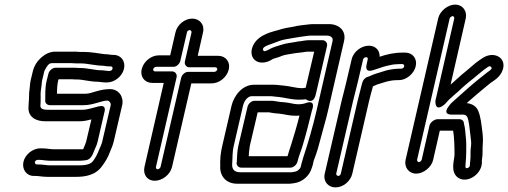

<svg xmlns="http://www.w3.org/2000/svg" viewBox="-20 -735 2212 836"><path d="M306 -440H222C207 -440 194 -426 191 -415L183 -383C175 -349 178 -321 177 -297C176 -285 187 -277 197 -277H343C388 -277 420 -297 448 -297C455 -297 464 -286 462 -277L425 -118C422 -106 418 -98 411 -82C404 -63 396 -49 386 -35C377 -23 363 -15 322 -15H197C183 -15 167 -19 145 -19H139C134 -20 131 -25 132 -30C133 -35 140 -39 144 -39H151C164 -39 180 -35 202 -35H327C339 -35 348 -37 350 -37C368 -37 380 -52 387 -71L393 -86C394 -89 401 -101 405 -118L435 -248C436 -252 444 -280 410 -272C381 -265 361 -257 338 -257H187C160 -257 155 -266 156 -277C157 -286 157 -295 157 -313C156 -331 158 -343 161 -364C162 -371 162 -378 163 -383L173 -425C174 -428 178 -435 184 -445C193 -458 198 -460 207 -460H292C300 -460 306 -459 312 -459H332C360 -459 396 -449 427 -449C430 -449 442 -446 456 -446H462C468 -446 471 -442 470 -436C469 -430 463 -426 457 -426H451C446 -426 433 -429 420 -429C393 -429 363 -439 326 -439C317 -439 313 -440 306 -440ZM123 -425 113 -383C111 -374 111 -367 110 -359C107 -339 106 -321 106 -301C106 -293 104 -285 104 -268C102 -224 138 -207 176 -207H327C346 -207 362 -211 378 -215L355 -118C354 -113 347 -96 342 -85H339H214C200 -85 184 -89 163 -89H157C123 -90 89 -62 82 -30C75 2 95 31 127 31H134C148 31 164 35 186 35H311C349 35 397 29 426 -14C438 -30 451 -51 459 -74C462 -82 470 -98 475 -118L512 -277C520 -312 498 -347 459 -347C411 -347 379 -327 354 -327H228C228 -346 229 -365 233 -383L235 -390H292C300 -389 309 -389 315 -389C342 -389 371 -379 408 -379C413 -379 427 -376 440 -376H446C480 -376 513 -404 520 -436C527 -468 508 -496 474 -496H468C464 -496 451 -499 438 -499C434 -499 432 -500 429 -500C404 -503 376 -509 344 -509H326C318 -510 309 -510 304 -510H219C178 -510 134 -471 123 -425Z M794 -594C795 -600 801 -604 805 -604C811 -604 815 -598 814 -594L785 -467C782 -452 793 -442 804 -442H918C923 -442 927 -437 926 -432C925 -427 918 -422 913 -422H799C784 -422 772 -408 769 -397L679 -8C678 -4 672 2 666 2C662 2 658 -2 659 -8L749 -399C752 -414 741 -424 730 -424H655C650 -424 646 -429 647 -434C648 -439 655 -444 660 -444H735C750 -444 762 -458 765 -469ZM744 -594 721 -494H671C638 -494 605 -467 597 -434C589 -401 610 -374 643 -374H693L609 -8C602 24 620 52 654 52C686 52 721 26 729 -8L813 -372H902C935 -372 968 -399 976 -432C984 -465 963 -492 930 -492H841L864 -594C872 -628 849 -654 817 -654C783 -654 751 -626 744 -594Z M1011 -29C1011 -29 1007 -22 1015 -12C1019 -7 1025 -5 1031 -5H1244C1259 -5 1272 -19 1275 -30C1280 -53 1290 -75 1298 -102C1312 -148 1326 -203 1338 -253L1341 -263C1341 -263 1354 -302 1311 -286C1302 -283 1292 -281 1278 -281C1259 -281 1242 -288 1215 -290C1204 -291 1199 -291 1194 -292L1175 -295C1165 -297 1162 -296 1157 -296H1088C1073 -296 1061 -282 1058 -271L1018 -101C1012 -76 1012 -43 1011 -29ZM1068 -101 1102 -246H1146C1152 -246 1153 -246 1156 -245L1175 -242C1185 -241 1190 -241 1197 -240C1218 -238 1237 -231 1266 -231C1272 -231 1277 -231 1284 -232C1274 -191 1260 -144 1248 -106C1243 -90 1237 -74 1232 -55H1063C1064 -66 1064 -77 1066 -85C1067 -91 1066 -93 1068 -101ZM1289 -7C1287 0 1274 11 1267 12C1261 13 1255 14 1251 15H1025C1000 15 989 1 991 -22C993 -47 991 -72 998 -101L1038 -274C1045 -303 1063 -316 1075 -316H1161C1166 -316 1171 -315 1180 -314L1200 -312C1223 -309 1250 -301 1282 -301C1308 -301 1310 -304 1313 -302C1313 -302 1344 -277 1355 -324L1404 -535C1407 -550 1395 -560 1384 -560H1327C1311 -560 1300 -557 1292 -556L1274 -554C1273 -554 1272 -553 1271 -553C1252 -549 1228 -548 1202 -539C1191 -535 1170 -531 1148 -518C1136 -512 1132 -512 1131 -512C1127 -513 1123 -518 1126 -525C1132 -536 1163 -543 1200 -558C1215 -563 1236 -566 1259 -570C1272 -572 1293 -576 1312 -578C1319 -579 1327 -580 1332 -580H1402C1424 -580 1431 -568 1428 -556L1358 -252C1342 -183 1321 -111 1300 -48C1297 -38 1295 -32 1294 -27C1292 -19 1290 -13 1289 -7ZM1294 -351C1272 -351 1247 -359 1218 -362L1198 -364C1191 -365 1181 -366 1172 -366H1086C1034 -366 998 -317 988 -274L948 -101C940 -68 938 -41 939 -13C936 29 962 65 1013 65H1241C1249 65 1255 63 1264 62C1296 57 1328 31 1338 -5C1341 -13 1343 -21 1344 -27C1345 -32 1346 -36 1348 -41C1361 -74 1368 -101 1378 -139C1386 -171 1400 -216 1408 -252L1478 -556C1489 -602 1455 -630 1413 -630H1343C1334 -630 1327 -629 1318 -628C1302 -626 1278 -624 1259 -619C1240 -616 1215 -612 1191 -604C1174 -598 1105 -588 1081 -535C1066 -500 1080 -471 1108 -464C1134 -458 1157 -471 1166 -477C1172 -481 1188 -483 1211 -493C1225 -498 1244 -499 1269 -504L1287 -506C1301 -507 1310 -510 1316 -510H1348L1311 -353C1305 -352 1298 -351 1294 -351Z M1722 -456H1732C1737 -456 1741 -451 1740 -446C1739 -441 1733 -436 1728 -436H1718C1698 -436 1672 -431 1661 -428L1616 -414C1600 -409 1591 -403 1580 -400C1568 -396 1560 -385 1558 -376L1557 -374C1552 -352 1543 -321 1537 -295L1464 21C1463 27 1457 31 1453 31C1447 31 1443 25 1444 21L1517 -294C1523 -318 1531 -349 1537 -374L1561 -476C1562 -481 1568 -486 1574 -486C1579 -486 1583 -483 1581 -476L1576 -453C1576 -451 1566 -418 1603 -429C1624 -435 1646 -444 1663 -448C1681 -452 1693 -455 1703 -455C1710 -455 1712 -456 1722 -456ZM1706 -386H1716C1749 -386 1782 -413 1790 -446C1798 -479 1777 -506 1744 -506H1734C1695 -506 1663 -498 1633 -488C1634 -515 1616 -536 1586 -536C1554 -536 1519 -511 1511 -476L1487 -374C1482 -351 1473 -320 1467 -294L1394 21C1386 55 1409 81 1441 81C1475 81 1507 53 1514 21L1587 -295C1591 -314 1598 -337 1604 -359C1609 -361 1614 -364 1622 -367L1664 -380C1675 -382 1686 -385 1691 -385C1697 -385 1698 -386 1706 -386Z M1850 -188 1816 -39C1815 -35 1808 -29 1804 -29C1800 -29 1795 -35 1796 -39L1938 -655C1939 -659 1947 -665 1951 -665C1955 -665 1959 -659 1958 -655L1876 -297C1876 -297 1871 -244 1914 -279C1918 -282 1921 -286 1924 -289C1936 -305 1973 -333 1996 -356C2009 -368 2028 -383 2043 -395L2078 -424C2085 -430 2095 -437 2105 -444C2114 -450 2123 -443 2120 -436C2118 -430 2110 -427 2089 -410L2054 -382C2020 -354 1988 -324 1956 -296C1948 -289 1942 -284 1933 -271C1933 -271 1904 -236 1947 -236H1995C2004 -236 2011 -233 2015 -225C2023 -204 2024 -178 2028 -148C2030 -131 2033 -112 2031 -100C2027 -76 2030 -56 2028 -39C2027 -29 2026 -21 2026 -14C2024 -5 2013 0 2008 -4C2004 -8 2010 -35 2010 -73C2010 -93 2011 -118 2008 -140C2006 -157 2006 -176 2000 -197C1999 -199 2001 -203 1996 -209C1992 -214 1986 -216 1980 -216H1886C1871 -216 1853 -202 1850 -188ZM1962 -715C1930 -715 1895 -687 1888 -655L1746 -39C1739 -7 1760 21 1792 21C1824 21 1859 -7 1866 -39L1895 -166H1953C1958 -136 1959 -100 1959 -61C1959 -42 1940 10 1971 36C2008 67 2073 29 2078 -22C2079 -30 2077 -32 2079 -43C2083 -68 2080 -88 2082 -106C2084 -129 2082 -149 2080 -164C2076 -193 2074 -224 2062 -253C2054 -272 2035 -284 2012 -286C2036 -307 2059 -327 2082 -346L2116 -374C2125 -381 2158 -397 2169 -431C2187 -484 2130 -515 2081 -482C2071 -475 2062 -470 2050 -460L2016 -431C2001 -419 1981 -402 1966 -388C1960 -382 1952 -375 1942 -367L2008 -655C2015 -687 1994 -715 1962 -715Z"/></svg>

Font: Electronic
Style: OutlineIt
Weight: 700
Version: Version 1.011